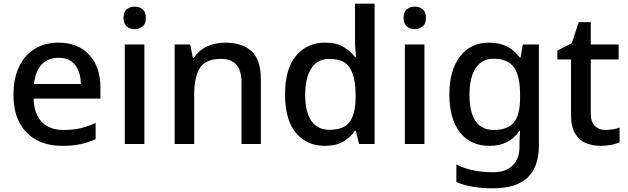

<svg xmlns="http://www.w3.org/2000/svg" viewBox="-20 -780 3400 1040"><path d="M296 -549Q402 -549 463 -483.5Q524 -418 524 -305V-246H162Q164 -164 206 -120Q248 -76 324 -76Q375 -76 415.5 -85.5Q456 -95 498 -114V-26Q457 -8 415.5 1Q374 10 317 10Q239 10 179.5 -21Q120 -52 86.5 -113.5Q53 -175 53 -266Q53 -356 83.5 -419Q114 -482 168.5 -515.5Q223 -549 296 -549ZM297 -467Q239 -467 205 -430Q171 -393 164 -325H418Q417 -388 387.5 -427.5Q358 -467 297 -467Z M710 -744Q734 -744 752 -730Q770 -716 770 -683Q770 -651 752 -636.5Q734 -622 710 -622Q685 -622 667 -636.5Q649 -651 649 -683Q649 -716 667 -730Q685 -744 710 -744ZM762 -539V0H656V-539Z M1199 -549Q1294 -549 1343.5 -502Q1393 -455 1393 -351V0H1288V-336Q1288 -461 1177 -461Q1094 -461 1063 -412Q1032 -363 1032 -272V0H926V-539H1010L1025 -466H1030Q1057 -508 1102 -528.5Q1147 -549 1199 -549Z M1739 10Q1642 10 1583 -60Q1524 -130 1524 -269Q1524 -407 1583.5 -478Q1643 -549 1741 -549Q1802 -549 1840.5 -526Q1879 -503 1904 -470H1909Q1907 -484 1905 -511.5Q1903 -539 1903 -558V-760H2009V0H1925L1907 -72H1903Q1879 -37 1840 -13.5Q1801 10 1739 10ZM1765 -77Q1843 -77 1874.5 -120.5Q1906 -164 1906 -252V-267Q1906 -361 1876 -411Q1846 -461 1764 -461Q1699 -461 1666 -409Q1633 -357 1633 -266Q1633 -175 1666 -126Q1699 -77 1765 -77Z M2227 -744Q2251 -744 2269 -730Q2287 -716 2287 -683Q2287 -651 2269 -636.5Q2251 -622 2227 -622Q2202 -622 2184 -636.5Q2166 -651 2166 -683Q2166 -716 2184 -730Q2202 -744 2227 -744ZM2279 -539V0H2173V-539Z M2630 -549Q2737 -549 2795 -469H2800L2812 -539H2899V8Q2899 123 2838 181.5Q2777 240 2650 240Q2530 240 2452 206V111Q2493 132 2543 142.5Q2593 153 2652 153Q2719 153 2756.5 116.5Q2794 80 2794 15V-4Q2794 -16 2795 -38Q2796 -60 2797 -71H2793Q2740 10 2631 10Q2529 10 2471.5 -63Q2414 -136 2414 -269Q2414 -399 2471.5 -474Q2529 -549 2630 -549ZM2653 -462Q2591 -462 2557 -411.5Q2523 -361 2523 -267Q2523 -76 2655 -76Q2730 -76 2763.5 -117Q2797 -158 2797 -248V-269Q2797 -371 2763 -416.5Q2729 -462 2653 -462Z M3258 -76Q3279 -76 3300.5 -79.5Q3322 -83 3336 -89V-9Q3319 -1 3291.5 4.5Q3264 10 3235 10Q3190 10 3153.5 -5Q3117 -20 3095 -57Q3073 -94 3073 -161V-458H2999V-506L3077 -546L3115 -660H3180V-539H3331V-458H3180V-165Q3180 -120 3202 -98Q3224 -76 3258 -76Z"/></svg>

Font: Noto Sans Lao Medium
Style: Regular
Weight: 500
Designer: Monotype Design Team
Foundry: Monotype Imaging Inc.
Version: Version 2.003; ttfautohint (v1.8.4.7-5d5b)